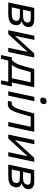

<svg xmlns="http://www.w3.org/2000/svg" viewBox="1359 -2131 910 3668"><g transform="rotate(90 1814.0 -297.0)"><path d="M26 0Q38 -55.5 49 -106.5Q59.5 -157.5 72.5 -218.5L83 -268Q97 -335 108.2 -387.8Q119.5 -440.5 131.5 -496H351Q410 -496 444.2 -477.5Q478.5 -459 490.5 -428.5Q497.5 -410 497.5 -389.5Q497.5 -376 494.5 -361.5Q485.5 -319.5 457.2 -294.2Q429 -269 392 -260L390.5 -253Q410 -248 428.8 -232.8Q447.5 -217.5 457 -190.5Q461.5 -176.5 461.5 -159Q461.5 -142.5 457.5 -123Q450 -86.5 429.2 -58.8Q408.5 -31 363.8 -15.5Q319 0 239 0ZM198 -429.5Q190 -393.5 183 -359.5Q175.5 -325 166.5 -282.5H284.5Q346 -282.5 374 -302.2Q402 -322 408.5 -353.5Q411 -364 411 -373Q411 -397 394 -411Q370.5 -429.5 324.5 -429.5ZM120.5 -66.5H236Q308.5 -66.5 338.5 -83.8Q368.5 -101 376.5 -138Q379 -149 379 -159Q379 -185.5 360 -201Q333.5 -222 276 -222H153.5L153 -220Q143.5 -174.5 136 -138.8Q128.5 -103 120.5 -66.5Z M556.5 0Q568 -53.5 579.5 -106.5Q590 -157.5 603 -218.5L613.5 -268Q627.5 -335 638.8 -388Q650 -441 662 -496L742.5 -499.5Q731 -447 720.5 -397.2Q710 -347.5 697 -285.5L664.5 -134H671.5L818.5 -295.5Q863 -344 909.2 -394.8Q955.5 -445.5 1001.5 -496H1078Q1066.5 -440.5 1055.5 -388.5Q1044 -336 1029.5 -268L1019 -218.5Q1006 -157.5 995.2 -106.2Q984.5 -55 973 0H893Q904 -53.5 914.5 -102.5Q925 -151 937 -208.5L969.5 -362H963L819.5 -204.5Q774 -154.5 727 -103L633 0Z M1031.5 138Q1037 113 1042 88L1053 38Q1058.5 11 1064.2 -15.8Q1070 -42.5 1075.5 -68H1127.5Q1154 -89.5 1185.2 -142Q1216.5 -194.5 1245 -298Q1261.5 -359 1274.5 -405.5Q1287 -451.5 1299 -496H1647.5Q1635.5 -440.5 1624.5 -388.5Q1613.5 -336 1599 -269.5L1588.5 -218.5Q1579 -175 1571.5 -139Q1564 -103 1556.5 -68H1632.5Q1627 -42.5 1621.5 -15.5Q1615.5 11.5 1609.5 39Q1604.5 64.5 1599.2 88.8Q1594 113 1588.5 138H1516.5L1542.5 0H1137L1104 138ZM1317 -283Q1300 -220.5 1277 -164.5Q1254 -108.5 1219 -68H1474.5Q1482 -103 1489.8 -139Q1497.5 -175 1507 -219L1517.5 -269Q1527.5 -315.5 1535.5 -353.5Q1543.5 -391.5 1551.5 -428H1356.5Q1347.5 -395.5 1338 -360.8Q1328.5 -326 1317 -283Z M1724.5 0Q1736 -55 1747 -106Q1758 -157 1771 -219L1781.5 -268.5Q1795.5 -336 1807 -389Q1818 -441.5 1829.5 -496L1913 -499Q1901 -442.5 1890 -390Q1878.5 -337.5 1864 -268.5L1853.5 -219Q1840.5 -157 1829.5 -106Q1818.5 -55 1807 0ZM1894 -610.5Q1867 -610.5 1853.5 -628.5Q1844 -640 1844 -658Q1844 -667 1846.5 -677.5Q1852.5 -707.5 1872.2 -720Q1892 -732.5 1919.5 -732.5Q1946.5 -732.5 1960 -713.5Q1969.5 -700.5 1969.5 -682.5Q1969.5 -674.5 1967.5 -665.5Q1961 -634.5 1941.8 -622.5Q1922.5 -610.5 1894 -610.5Z M1966 9Q1953 9 1935.5 7.5Q1918 6 1906 2.5L1926 -69Q1934 -67 1942.2 -66.2Q1950.5 -65.5 1955.5 -65.5Q1982.5 -65.5 2003.2 -86Q2024 -106.5 2040.2 -140.5Q2056.5 -174.5 2069.5 -216Q2082.5 -257.5 2094.5 -300Q2108 -349.5 2122 -399.5Q2136 -449.5 2148.5 -496H2498.5Q2487 -441.5 2475.8 -388.8Q2464.5 -336 2450 -268.5L2439.5 -219Q2426.5 -158 2416 -106.5Q2405 -55 2393 0H2310.5Q2322.5 -55 2333.5 -106.5Q2344 -158 2357 -219L2367.5 -268.5Q2377.5 -315.5 2386 -353.5Q2394 -391.5 2401.5 -428.5H2206Q2195 -389 2184 -348.5Q2172.5 -308 2161.5 -269Q2140 -191 2116.8 -128Q2093.5 -65 2058.5 -28Q2023.5 9 1966 9Z M2550 0Q2561.5 -53.5 2573 -106.5Q2583.5 -157.5 2596.5 -218.5L2607 -268Q2621 -335 2632.2 -388Q2643.5 -441 2655.5 -496L2736 -499.5Q2724.5 -447 2714 -397.2Q2703.5 -347.5 2690.5 -285.5L2658 -134H2665L2812 -295.5Q2856.5 -344 2902.8 -394.8Q2949 -445.5 2995 -496H3071.5Q3060 -440.5 3049 -388.5Q3037.5 -336 3023 -268L3012.5 -218.5Q2999.5 -157.5 2988.8 -106.2Q2978 -55 2966.5 0H2886.5Q2897.5 -53.5 2908 -102.5Q2918.5 -151 2930.5 -208.5L2963 -362H2956.5L2813 -204.5Q2767.5 -154.5 2720.5 -103L2626.5 0Z M3123.5 0Q3135.5 -55.5 3146.5 -106.5Q3157 -157.5 3170 -218.5L3180.5 -268Q3194.5 -335 3205.8 -387.8Q3217 -440.5 3229 -496H3448.5Q3507.5 -496 3541.8 -477.5Q3576 -459 3588 -428.5Q3595 -410 3595 -389.5Q3595 -376 3592 -361.5Q3583 -319.5 3554.8 -294.2Q3526.5 -269 3489.5 -260L3488 -253Q3507.5 -248 3526.2 -232.8Q3545 -217.5 3554.5 -190.5Q3559 -176.5 3559 -159Q3559 -142.5 3555 -123Q3547.5 -86.5 3526.8 -58.8Q3506 -31 3461.2 -15.5Q3416.5 0 3336.5 0ZM3295.5 -429.5Q3287.5 -393.5 3280.5 -359.5Q3273 -325 3264 -282.5H3382Q3443.5 -282.5 3471.5 -302.2Q3499.5 -322 3506 -353.5Q3508.5 -364 3508.5 -373Q3508.5 -397 3491.5 -411Q3468 -429.5 3422 -429.5ZM3218 -66.5H3333.5Q3406 -66.5 3436 -83.8Q3466 -101 3474 -138Q3476.5 -149 3476.5 -159Q3476.5 -185.5 3457.5 -201Q3431 -222 3373.5 -222H3251L3250.5 -220Q3241 -174.5 3233.5 -138.8Q3226 -103 3218 -66.5Z"/></g></svg>

Font: Heraclito
Style: Italic
Weight: 400
Italic angle: -12°
Designer: Kostas Bartsokas (font) & Cristiano Sobral (main changes)
Foundry: Kostas Bartsokas (font) & Cristiano Sobral (main changes)
Version: Version 1.00;July 8, 2020;FontCreator 13.0.0.2655 64-bit